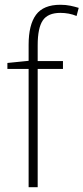

<svg xmlns="http://www.w3.org/2000/svg" viewBox="-20 -785 350 805"><path d="M244 -496H138V0H100V-496H11V-521L100 -530V-597Q100 -681 131 -723Q162 -765 233 -765Q256 -765 275 -761Q294 -757 310 -752L301 -718Q270 -731 233 -731Q181 -731 159.5 -699.5Q138 -668 138 -595V-529H244Z"/></svg>

Font: Noto Sans Georgian SemiCondensed ExtraLight
Style: Regular
Weight: 200
Width: 4
Designer: Monotype Design Team, Akaki Razmadze
Foundry: Google LLC
Version: Version 2.005; ttfautohint (v1.8.4.7-5d5b)